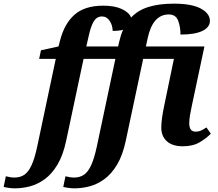

<svg xmlns="http://www.w3.org/2000/svg" viewBox="-159 -790 1191 1050"><path d="M-78 240Q-93 240 -111 237.5Q-129 235 -139 232L-127 174Q-119 176 -105.5 178.5Q-92 181 -81 181Q-48 181 -25.5 165.5Q-3 150 14 112.5Q31 75 45 9L146 -468H55L65 -515L161 -536L169 -567Q193 -661 249 -710Q305 -759 406 -759Q469 -759 508.5 -740Q548 -721 558 -694Q595 -734 653 -752Q711 -770 792 -770Q890 -770 939.5 -743Q989 -716 989 -676Q989 -641 948 -621Q907 -601 828 -601Q828 -644 815 -677.5Q802 -711 764 -711Q676 -711 648 -579L639 -536H959L890 -211Q884 -184 880 -160Q876 -136 876 -115Q876 -70 911 -70Q927 -70 940 -76Q953 -82 970 -93L994 -59Q970 -34 933 -12Q896 10 841 10Q784 10 753.5 -17.5Q723 -45 723 -93Q723 -114 727 -144Q731 -174 739 -212L792 -468H624L529 -21Q512 59 481.5 110Q451 161 412 189.5Q373 218 331 229Q289 240 248 240Q233 240 215 237.5Q197 235 187 232L199 174Q207 176 220.5 178.5Q234 181 245 181Q278 181 300.5 165.5Q323 150 340 112.5Q357 75 371 9L472 -468H298L203 -21Q186 59 155.5 110Q125 161 86 189.5Q47 218 5 229Q-37 240 -78 240ZM313 -536H487L493 -562Q501 -598 514 -627Q491 -621 457 -621Q457 -651 441 -675.5Q425 -700 399 -700Q370 -700 354 -673.5Q338 -647 327 -597Z"/></svg>

Font: Noto Serif
Style: Bold Italic
Weight: 700
Italic angle: -12°
Designer: Monotype Design Team
Foundry: Monotype Imaging Inc.
Version: Version 2.013